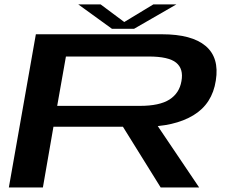

<svg xmlns="http://www.w3.org/2000/svg" viewBox="-20 -826 1030 846"><path d="M19 0H169L215.5 -267.5H612.5Q748.5 -267.5 832 -318Q915.5 -368.5 931 -471.5Q947 -572 886 -623.5Q825 -675 693.5 -675H138ZM688 0H857.5L640 -322.5H487.5ZM232 -359.5 270.5 -577H635Q723 -577 756.2 -549.8Q789.5 -522.5 779.5 -468.5Q770.5 -415.5 726.8 -387.5Q683 -359.5 596.5 -359.5ZM473.5 -699H570.5L757 -806.5H655.5L527.5 -729L423.5 -806.5H325Z"/></svg>

Font: Anybody ExtraExpanded Medium
Style: Italic
Weight: 500
Width: 8
Italic angle: -10°
Version: Version 1.113;gftools[0.9.25]